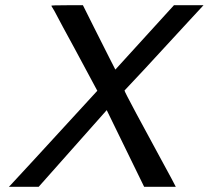

<svg xmlns="http://www.w3.org/2000/svg" viewBox="-20 -714 798 734"><path d="M176 -692Q176 -694 236 -694H297L338 -612Q387 -515 400 -489L421 -448L645 -694H758L708 -640Q481 -393 456 -368Q455 -366 500.5 -281Q546 -196 596.5 -103.5Q647 -11 652 0H531L388 -293L128 0H14L20 -6Q27 -13 112 -105.5Q197 -198 274 -282L352 -367L265 -529Q244 -567 221.5 -609Q199 -651 188 -672Z"/></svg>

Font: MathJax_SansSerif
Style: Italic
Weight: 400
Version: Version 1.1